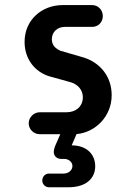

<svg xmlns="http://www.w3.org/2000/svg" viewBox="-20 -541 540 774"><path d="M239.3 99.6C257.3 99.6 272 112.8 272 127.9C272 145 256.8 158.7 236.3 158.7H177.2C162.6 158.7 150.4 170.9 150.4 186.5C150.4 201.2 162.1 213.9 177.2 213.9H255.9C329.1 213.9 363.8 176.3 363.8 129.4C363.8 83 332 45.4 269 44.9L288.6 -0.5C363.3 -6.8 430.2 -70.8 430.2 -157.2C430.2 -234.9 381.8 -288.1 319.3 -308.6L223.6 -336.4C206.1 -344.2 189 -356.9 189 -382.8C189 -410.2 209 -432.6 241.7 -432.6H351.6C376 -432.6 394.5 -451.7 394.5 -476.1C394.5 -500.5 376 -520.5 351.6 -520.5H232.4C149.9 -520.5 79.1 -461.9 79.1 -372.1C79.1 -304.2 119.1 -252 178.7 -233.4L266.6 -209C293 -200.7 314 -179.2 314 -148.9C314 -113.3 287.6 -88.4 248 -88.4H140.1C116.2 -88.4 95.7 -67.9 95.7 -43.9C95.7 -19.5 116.2 0 140.1 0H223.1L203.6 44.4C199.2 54.7 196.8 64.9 196.8 71.8C196.8 87.9 209 99.6 226.6 99.6Z"/></svg>

Font: Supermercado One
Style: Regular
Weight: 400
Designer: James Grieshaber
Foundry: James Grieshaber
Version: Version 1.002